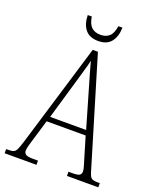

<svg xmlns="http://www.w3.org/2000/svg" viewBox="-163 -982 880 1077"><g transform="rotate(20 277.5 -444.0)"><path d="M-2 0V-25H15Q33 -25 43.5 -30Q54 -35 61 -51Q68 -67 78 -99L264 -714H295L490 -65Q498 -39 508 -32Q518 -25 546 -25H557V0H370V-25H394Q426 -25 436 -32Q446 -39 446 -55Q446 -66 439.5 -87Q433 -108 428 -125L391 -249H158L124 -135Q119 -118 111.5 -93Q104 -68 104 -55Q104 -40 115 -32.5Q126 -25 159 -25H188V0ZM168 -279H383L321 -492Q306 -543 294 -584.5Q282 -626 275 -653Q270 -627 257.5 -586.5Q245 -546 234 -505ZM275 -771Q223 -771 197.5 -802.5Q172 -834 171 -888H195Q202 -844 222 -826Q242 -808 275 -808Q307 -808 327 -825.5Q347 -843 354 -888H378Q377 -835 352 -803Q327 -771 275 -771Z"/></g></svg>

Font: Noto Serif Ethiopic Condensed ExtraLight
Style: Regular
Weight: 200
Width: 3
Designer: Monotype Design Team
Foundry: Monotype Imaging Inc.
Version: Version 2.102; ttfautohint (v1.8.4.7-5d5b)